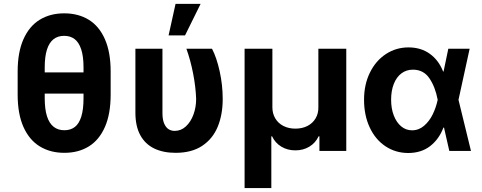

<svg xmlns="http://www.w3.org/2000/svg" viewBox="-20 -783 2499 996"><path d="M492.7 -297.4H141.9V-407.6H492.7ZM313.8 9.8Q240.9 9.8 186.4 -23.5Q131.9 -56.8 101.7 -124.4Q71.6 -191.9 71.6 -292.4V-412.1Q71.6 -512 101.7 -579.7Q131.9 -647.4 186.1 -680.6Q240.4 -713.8 312.8 -713.8Q386 -713.8 440 -680.8Q494 -647.9 524 -580.2Q554 -512.5 554 -412.1V-292.4Q554 -191.9 524.3 -124.4Q494.6 -56.8 440.8 -23.5Q387.1 9.8 313.8 9.8ZM312.8 -597.1Q279.9 -597.1 257.5 -579.5Q235 -561.8 223.5 -525.5Q212 -489.3 212 -433.2V-273.9Q212 -216.7 223.7 -180Q235.4 -143.3 258.1 -125.4Q280.8 -107.4 313.8 -107.4Q345.9 -107.4 367.9 -124.1Q389.9 -140.7 401.6 -177.9Q413.3 -215 413.3 -273.9V-433.2Q413.3 -490.9 401.1 -527.5Q388.9 -564 366.7 -580.6Q344.5 -597.1 312.8 -597.1Z M822.7 -530.3V-196.4Q822.7 -163.4 831.3 -142.9Q839.9 -122.4 853.9 -113.2Q868 -104 886.2 -104Q919.2 -104 944.5 -127.5Q969.9 -151.1 983.7 -189.1Q997.5 -227.1 997.5 -269.5Q995.4 -331.8 981.9 -401.2Q968.4 -470.5 946.9 -530.3H1079.7Q1103.7 -484.8 1119.5 -413.3Q1135.3 -341.9 1135.3 -269.5Q1135.3 -188.4 1109.5 -125.7Q1083.7 -63 1029.1 -26.6Q974.6 9.8 890.8 9.8Q826.7 9.8 779.8 -12.8Q733 -35.5 707.7 -81.9Q682.4 -128.3 682.4 -198.3V-530.3ZM890.7 -763.1H1020.7L939.8 -599.2H854.5Z M1248.8 -530.3H1393V-226.1Q1393 -194 1408 -168.8Q1423 -143.5 1450.2 -129.6Q1477.4 -115.7 1512.2 -115.7Q1547.8 -115.7 1574.9 -129.6Q1602 -143.5 1617 -168.8Q1632.1 -194 1631.5 -226.1V-530.3H1776.3V0H1637V-75.8H1632.7Q1616.6 -41.4 1584.8 -22.2Q1553 -3 1512.1 -3Q1471.6 -3 1439.5 -22.2Q1407.5 -41.4 1391.4 -75.8H1387.5V192.6H1248.8Z M1868.5 -265.6Q1868.5 -344.7 1899 -406.5Q1929.4 -468.3 1982 -502.7Q2034.6 -537.1 2099.1 -537.1Q2163.4 -537.1 2209.5 -504Q2255.6 -470.9 2278.7 -411.9H2321.9L2358.1 -266.6L2423.2 0H2310.8L2250.2 -266.6Q2237.8 -332.4 2207.4 -377Q2177.1 -421.6 2122.1 -421.6Q2087.8 -421.6 2062.2 -402.2Q2036.6 -382.8 2022.7 -347.4Q2008.9 -311.9 2008.9 -265.9Q2008.9 -220.3 2022.6 -184.3Q2036.4 -148.3 2061 -127.6Q2085.6 -107 2117.4 -107Q2152.7 -107 2180.3 -130.9Q2207.9 -154.8 2225 -190.3Q2242.1 -225.8 2250.2 -263.7L2305.6 -530.3H2416.3L2358.1 -263.7L2321.9 -121.2H2280.3Q2257.6 -61 2211.4 -25.1Q2165.2 10.7 2096.9 10.7Q2031 10.3 1978.7 -24.8Q1926.5 -60 1897.5 -122.8Q1868.5 -185.5 1868.5 -265.6Z"/></svg>

Font: Pretendard GOV Variable
Style: Regular
Weight: 400
Designer: Base glyphs from Inter by Rasmus Andersson; Hangul glyphs from Noto Sans CJK(Source Han Sans) by Jang Soo-young and Kang
Foundry: Kil Hyung-jin
Version: Version 1.307;Glyphs 3.2 (3192)